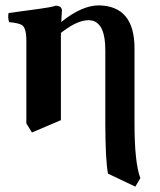

<svg xmlns="http://www.w3.org/2000/svg" viewBox="-20 -465 601 722"><path d="M79.1 -313Q79.1 -360.4 62 -371.1Q49.3 -378.4 14.2 -381.8Q8.8 -399.4 12.2 -416Q163.1 -435.5 183.1 -441.4Q187.5 -442.9 189.9 -443.8Q211.9 -442.4 212.9 -426.8Q212.9 -424.8 210.4 -382.3Q287.1 -444.3 351.1 -444.8Q485.4 -442.9 485.8 -284.2V0Q485.8 146.5 507.8 205.1L488.8 236.8L386.2 188Q376.5 141.1 376 0V-276.9Q376 -374 328.1 -387.2Q321.3 -388.7 314.9 -389.2Q272.9 -389.2 220.2 -349.6Q214.8 -345.7 209 -341.3Q209 -327.6 209 -321.3V-13.2L100.1 33.2L79.1 -1Z"/></svg>

Font: Linux Libertine O
Style: Bold
Weight: 700
Designer: Philipp H. Poll
Foundry: Philipp H. Poll
Version: Version 5.0.0